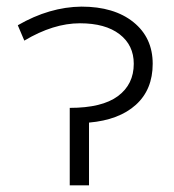

<svg xmlns="http://www.w3.org/2000/svg" viewBox="-20 -553 519 574"><path d="M436.5 -362.3Q436.5 -285.2 386.2 -239.7Q335.9 -194.3 246.1 -186.5V1H188.5V-230.5Q285.2 -230.5 332.5 -265.6Q379.9 -300.8 379.9 -362.3Q379.9 -418 337.4 -450.7Q294.9 -483.4 218.8 -483.4Q139.6 -483.4 52.7 -431.6L33.2 -477.5Q127.9 -532.2 223.6 -533.2Q321.3 -533.2 378.9 -486.8Q436.5 -440.4 436.5 -362.3Z"/></svg>

Font: Gen Shin Gothic Light
Style: Regular
Weight: 200
Designer: [Source Han Sans]
Ryoko NISHIZUKA  (kana & ideographs); Paul D. Hunt (Latin, Greek & Cyrillic); Wenlong ZHANG  (bopomofo
Version: Version 1.002.20150607